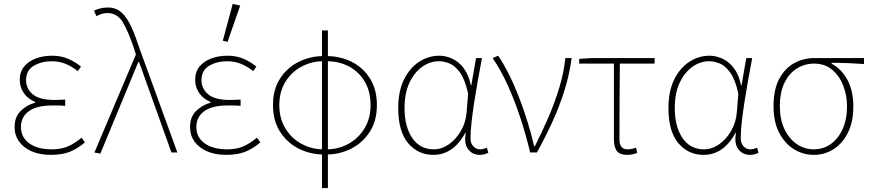

<svg xmlns="http://www.w3.org/2000/svg" viewBox="-20 -772 4406 972"><path d="M238 12Q181 12 140 -6Q99 -24 76.5 -55.5Q54 -87 54 -128Q54 -182 86.5 -212Q119 -242 158 -252V-256Q121 -271 100.5 -301Q80 -331 80 -368Q80 -408 102 -435Q124 -462 161.5 -476Q199 -490 244 -490Q288 -490 323.5 -475Q359 -460 390 -435L374 -412Q343 -436 311.5 -449Q280 -462 242 -462Q190 -462 151 -439Q112 -416 112 -366Q112 -324 145.5 -295Q179 -266 256 -266Q270 -266 280.5 -266.5Q291 -267 310 -268V-236Q289 -238 274 -238Q259 -238 242 -238Q166 -238 126 -209Q86 -180 86 -129Q86 -77 128 -46.5Q170 -16 242 -16Q287 -16 320.5 -29.5Q354 -43 393 -75L410 -51Q369 -17 330.5 -2.5Q292 12 238 12Z M488 6 458 0 668 -496 660 -522Q630 -612 602 -659Q574 -706 524 -706Q506 -706 492.5 -701Q479 -696 468 -690L456 -718Q468 -724 486 -729Q504 -734 526 -734Q567 -734 595 -709Q623 -684 644.5 -636.5Q666 -589 688 -522L878 0H848L684 -458H680Z M1126 12Q1069 12 1028 -6Q987 -24 964.5 -55.5Q942 -87 942 -128Q942 -182 974.5 -212Q1007 -242 1046 -252V-256Q1009 -271 988.5 -301Q968 -331 968 -368Q968 -408 990 -435Q1012 -462 1049.5 -476Q1087 -490 1132 -490Q1176 -490 1211.5 -475Q1247 -460 1278 -435L1262 -412Q1231 -436 1199.5 -449Q1168 -462 1130 -462Q1078 -462 1039 -439Q1000 -416 1000 -366Q1000 -324 1033.5 -295Q1067 -266 1144 -266Q1158 -266 1168.5 -266.5Q1179 -267 1198 -268V-236Q1177 -238 1162 -238Q1147 -238 1130 -238Q1054 -238 1014 -209Q974 -180 974 -129Q974 -77 1016 -46.5Q1058 -16 1130 -16Q1175 -16 1208.5 -29.5Q1242 -43 1281 -75L1298 -51Q1257 -17 1218.5 -2.5Q1180 12 1126 12ZM1132 -560 1108 -566 1158 -752 1196 -744Z M1610 180V-618H1640V180ZM1616 10Q1552 10 1493.5 -19Q1435 -48 1398.5 -104Q1362 -160 1362 -240Q1362 -320 1398.5 -375.5Q1435 -431 1493.5 -459.5Q1552 -488 1616 -488V-462Q1558 -462 1507 -435Q1456 -408 1425 -358Q1394 -308 1394 -240Q1394 -172 1425 -121.5Q1456 -71 1507 -43.5Q1558 -16 1616 -16ZM1634 10V-16Q1693 -16 1743.5 -43.5Q1794 -71 1825 -121.5Q1856 -172 1856 -240Q1856 -308 1827 -358Q1798 -408 1747.5 -435Q1697 -462 1634 -462V-488Q1702 -488 1759.5 -459.5Q1817 -431 1852.5 -375.5Q1888 -320 1888 -240Q1888 -160 1851.5 -104Q1815 -48 1757 -19Q1699 10 1634 10Z M2174 12Q2096 12 2046 -47.5Q1996 -107 1996 -225Q1996 -310 2025 -369Q2054 -428 2101.5 -459Q2149 -490 2204 -490Q2236 -490 2268.5 -475.5Q2301 -461 2326.5 -428Q2352 -395 2364 -340H2366L2390 -478H2420Q2410 -426 2400 -370Q2390 -314 2381.5 -259.5Q2373 -205 2367.5 -156.5Q2362 -108 2362 -70Q2362 -46 2376.5 -31Q2391 -16 2410 -16Q2419 -16 2428.5 -18.5Q2438 -21 2445 -24L2452 2Q2445 5 2434 8.5Q2423 12 2408 12Q2372 12 2350 -16.5Q2328 -45 2338 -100H2336Q2275 12 2174 12ZM2176 -16Q2216 -16 2252.5 -41.5Q2289 -67 2313.5 -109.5Q2338 -152 2342 -202L2350 -298Q2334 -370 2308.5 -405Q2283 -440 2255 -451Q2227 -462 2202 -462Q2157 -462 2117.5 -434Q2078 -406 2053 -353.5Q2028 -301 2028 -225Q2028 -131 2067 -73.5Q2106 -16 2176 -16Z M2664 0Q2643 -87 2615 -173Q2587 -259 2552 -337Q2517 -415 2474 -478L2502 -490Q2531 -447 2558.5 -391.5Q2586 -336 2609.5 -274.5Q2633 -213 2652 -151Q2671 -89 2684 -32H2688Q2722 -99 2755 -175Q2788 -251 2811.5 -328.5Q2835 -406 2842 -478H2874Q2863 -396 2838.5 -317Q2814 -238 2778.5 -159.5Q2743 -81 2698 0Z M3156 12Q3131 12 3116 3.5Q3101 -5 3094.5 -23.5Q3088 -42 3088 -72V-450H2912V-474L2978 -478H3294V-450H3118Q3117 -353 3116.5 -258Q3116 -163 3116 -66Q3116 -41 3126 -28.5Q3136 -16 3158 -16Q3169 -16 3180 -18.5Q3191 -21 3200 -24L3206 2Q3199 5 3185 8.5Q3171 12 3156 12Z M3542 12Q3464 12 3414 -47.5Q3364 -107 3364 -225Q3364 -310 3393 -369Q3422 -428 3469.5 -459Q3517 -490 3572 -490Q3604 -490 3636.5 -475.5Q3669 -461 3694.5 -428Q3720 -395 3732 -340H3734L3758 -478H3788Q3778 -426 3768 -370Q3758 -314 3749.5 -259.5Q3741 -205 3735.5 -156.5Q3730 -108 3730 -70Q3730 -46 3744.5 -31Q3759 -16 3778 -16Q3787 -16 3796.5 -18.5Q3806 -21 3813 -24L3820 2Q3813 5 3802 8.5Q3791 12 3776 12Q3740 12 3718 -16.5Q3696 -45 3706 -100H3704Q3643 12 3542 12ZM3544 -16Q3584 -16 3620.5 -41.5Q3657 -67 3681.5 -109.5Q3706 -152 3710 -202L3718 -298Q3702 -370 3676.5 -405Q3651 -440 3623 -451Q3595 -462 3570 -462Q3525 -462 3485.5 -434Q3446 -406 3421 -353.5Q3396 -301 3396 -225Q3396 -131 3435 -73.5Q3474 -16 3544 -16Z M4100 12Q4046 12 3999.5 -16.5Q3953 -45 3924.5 -100Q3896 -155 3896 -234Q3896 -319 3925 -373Q3954 -427 4001 -452.5Q4048 -478 4102 -478H4354V-448Q4312 -451 4272 -452.5Q4232 -454 4190 -454V-450Q4241 -422 4270.5 -367Q4300 -312 4300 -234Q4300 -155 4272.5 -100Q4245 -45 4199.5 -16.5Q4154 12 4100 12ZM4100 -16Q4148 -16 4186 -43Q4224 -70 4246 -119Q4268 -168 4268 -234Q4268 -290 4248.5 -339.5Q4229 -389 4192 -419.5Q4155 -450 4102 -450Q4054 -450 4014.5 -425.5Q3975 -401 3951.5 -353Q3928 -305 3928 -234Q3928 -168 3951 -119Q3974 -70 4013 -43Q4052 -16 4100 -16Z"/></svg>

Font: Source Sans Variable
Style: Regular
Weight: 200
Designer: Paul D. Hunt
Foundry: Adobe Systems Incorporated
Version: Version 3.006;hotconv 1.0.111;makeotfexe 2.5.65597